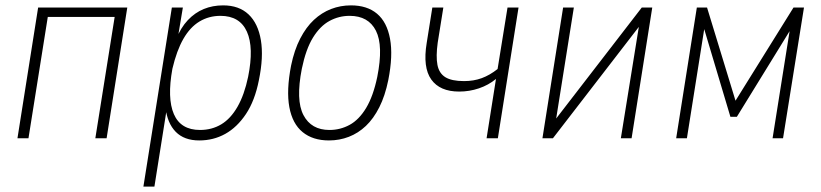

<svg xmlns="http://www.w3.org/2000/svg" viewBox="-20 -515 3058 715"><path d="M45 0 122 -487H454L377 0H335L407 -452H158L86 0Z M514 180 620 -487H661L641 -367H635Q653 -412 679.5 -440Q706 -468 739 -481.5Q772 -495 811 -495Q870 -495 905.5 -461.5Q941 -428 951.5 -365.5Q962 -303 944 -216Q929 -140 896 -90.5Q863 -41 819 -16.5Q775 8 722 8Q666 8 634.5 -24Q603 -56 596 -116H602L555 180ZM725 -31Q769 -31 804 -52Q839 -73 864.5 -117.5Q890 -162 904 -229Q926 -338 899.5 -397Q873 -456 801 -456Q758 -456 723 -435Q688 -414 663 -370.5Q638 -327 622 -259Q602 -149 627.5 -90Q653 -31 725 -31Z M1205 8Q1145 8 1107 -23Q1069 -54 1057.5 -116Q1046 -178 1064 -271Q1076 -329 1098 -371.5Q1120 -414 1149 -441Q1178 -468 1213 -481.5Q1248 -495 1287 -495Q1347 -495 1384 -464Q1421 -433 1432.5 -370.5Q1444 -308 1426 -217Q1414 -158 1392.5 -115.5Q1371 -73 1342.5 -46Q1314 -19 1279 -5.5Q1244 8 1205 8ZM1207 -31Q1247 -31 1282 -50Q1317 -69 1343.5 -113Q1370 -157 1385 -229Q1408 -345 1380 -400.5Q1352 -456 1282 -456Q1242 -456 1207 -437Q1172 -418 1145.5 -375Q1119 -332 1104 -259Q1081 -142 1110 -86.5Q1139 -31 1207 -31Z M1792 0 1827 -221Q1799 -198 1763.5 -186Q1728 -174 1690 -174Q1618 -174 1586 -219Q1554 -264 1569 -355L1590 -487H1631L1610 -356Q1603 -305 1609 -273.5Q1615 -242 1638.5 -227.5Q1662 -213 1708 -213Q1744 -213 1774 -224Q1804 -235 1833 -258L1870 -487H1911L1834 0Z M2000 0 2077 -487H2117L2046 -41H2026L2370 -487H2409L2332 0H2292L2364 -446H2383L2039 0Z M2498 0 2575 -487H2613L2719 -140L2935 -487H2974L2896 0H2857L2926 -434H2942L2724 -80H2700L2594 -435H2607L2538 0Z"/></svg>

Font: Nunito Sans 10pt Condensed ExtraLight
Style: Italic
Weight: 250
Width: 3
Italic angle: -9°
Designer: Vernon Adams
Foundry: Vernon Adams
Version: Version 3.101;gftools[0.9.27]